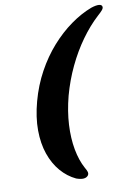

<svg xmlns="http://www.w3.org/2000/svg" viewBox="-95 -812 708 1000"><g transform="rotate(-10 258.5 -312.5)"><path d="M96 -313Q118 -394 156 -463.5Q194 -533 243.2 -588.5Q292.5 -644 347.5 -683.2Q402.5 -722.5 458 -743.5Q485 -752.5 500.5 -751Q516 -749.5 517 -738Q518 -730.5 509.8 -720.8Q501.5 -711 485 -696.5Q437.5 -653 394.5 -593.2Q351.5 -533.5 317.8 -462.5Q284 -391.5 262.5 -313Q242 -234 238.2 -162.8Q234.5 -91.5 245.5 -32Q256.5 27.5 280.5 71.5Q289 85.5 291.8 95.2Q294.5 105 289.5 113Q273 135.5 226 118.5Q181.5 97.5 147.5 58Q113.5 18.5 94.2 -37Q75 -92.5 74.5 -162Q74 -231.5 96 -313Z"/></g></svg>

Font: Fraunces Black
Style: Italic
Weight: 900
Italic angle: -16°
Version: Version 1.000;[b76b70a41]